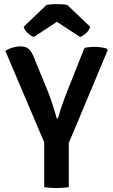

<svg xmlns="http://www.w3.org/2000/svg" viewBox="-20 -918 554 942"><path d="M197 -289.5H317.5V0Q303 2.5 286.8 3.5Q270.5 4.5 257 4.5Q245 4.5 227.8 3.5Q210.5 2.5 197 0ZM394.5 -683Q407 -686 420 -687Q433 -688 444.5 -688Q460 -688 475.5 -685.8Q491 -683.5 503.5 -679.5L508.5 -672L309 -196H207L6 -669Q24 -679.5 43.2 -685Q62.5 -690.5 80.5 -690.5Q106 -690.5 120.2 -678.2Q134.5 -666 145 -640L216 -466.5Q227 -439 238.2 -404.5Q249.5 -370 258.5 -337H264Q270 -358.5 278 -382.8Q286 -407 294.5 -430Q303 -453 309.5 -469.5ZM310 -894 422.5 -786.5Q416.5 -767.5 401 -754.2Q385.5 -741 373 -736.5L259 -811L146 -736.5Q133 -741 117.5 -754.2Q102 -767.5 96 -786.5L208.5 -894Q231.5 -898 259 -898Q287 -898 310 -894Z"/></svg>

Font: Signika Medium
Style: Regular
Weight: 500
Designer: Anna Giedry
Foundry: Anna Giedry
Version: Version 2.000